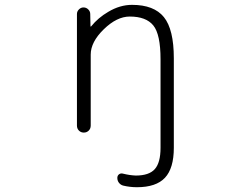

<svg xmlns="http://www.w3.org/2000/svg" viewBox="-20 -576 1040 803"><path d="M522.5 -506.8Q468.8 -506.8 414.1 -453.6Q359.4 -400.4 359.4 -347.7V-50.8Q359.4 -38.1 351.1 -29.8Q342.8 -21.5 330.6 -21.5Q318.4 -21.5 310.1 -29.8Q301.8 -38.1 301.8 -50.8V-517.6Q301.8 -528.3 310.1 -536.6Q318.4 -544.9 329.1 -544.9Q340.8 -544.9 349.1 -536.6Q357.4 -528.3 357.4 -517.6L358.4 -466.8Q358.4 -464.8 359.4 -464.8Q360.4 -464.8 361.3 -465.8Q390.6 -502 432.6 -526.4Q481.4 -555.7 532.2 -555.7Q624 -555.7 665.5 -504.4Q707 -453.1 707 -332V42Q707 127.9 669.9 167.5Q632.8 207 552.7 207Q523.4 207 495.1 200.2Q484.4 197.3 477.5 188.5Q470.7 179.7 470.7 168Q470.7 158.2 478 152.8Q485.4 147.5 495.1 150.4Q522.5 157.2 547.9 158.2Q603.5 158.2 627.4 131.3Q651.4 104.5 651.4 42V-328.1Q651.4 -432.6 621.1 -469.7Q590.8 -506.8 522.5 -506.8Z"/></svg>

Font: Gen Jyuu Gothic L Monospace Light
Style: Regular
Weight: 300
Designer: [Source Han Sans]
Ryoko NISHIZUKA  (kana & ideographs); Paul D. Hunt (Latin, Greek & Cyrillic); Wenlong ZHANG  (bopomofo
Version: Version 1.002.20150607